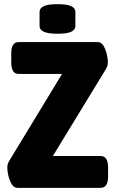

<svg xmlns="http://www.w3.org/2000/svg" viewBox="-20 -902 553 922"><path d="M64 0Q46 0 35.5 -18.5Q25 -37 20 -59.5Q15 -82 15 -96Q15 -103 16.5 -111.5Q18 -120 27 -134L278 -547H69Q34 -547 34 -603V-645Q34 -700 69 -700H449Q467 -700 477.5 -681.5Q488 -663 493 -640.5Q498 -618 498 -604Q498 -594 496 -586.5Q494 -579 486 -566L234 -153H463Q499 -153 499 -97V-55Q499 0 463 0ZM256 -740Q211 -740 190.5 -749.5Q170 -759 170 -777V-845Q170 -863 190.5 -872.5Q211 -882 256 -882Q302 -882 322 -872.5Q342 -863 342 -845V-777Q342 -759 322 -749.5Q302 -740 256 -740Z"/></svg>

Font: Asap Semi Condensed ExtraBold
Style: Regular
Weight: 800
Width: 4
Designer: Pablo Cosgaya
Foundry: Omnibus-Type
Version: Version 3.001; ttfautohint (v1.8.4.7-5d5b)